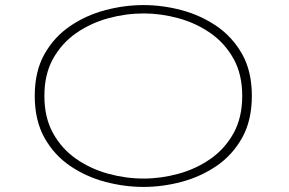

<svg xmlns="http://www.w3.org/2000/svg" viewBox="-20 -726 1140 757"><path d="M546 11Q471 11 395.2 -9Q319.5 -29 256.5 -71.8Q193.5 -114.5 155.2 -183Q117 -251.5 117 -348Q117 -444.5 155.2 -512.5Q193.5 -580.5 256.5 -623.2Q319.5 -666 395.2 -686Q471 -706 546 -706Q620.5 -706 695.8 -686Q771 -666 833.8 -623.2Q896.5 -580.5 934.8 -512.5Q973 -444.5 973 -348Q973 -251.5 934.8 -183Q896.5 -114.5 833.8 -71.8Q771 -29 695.8 -9Q620.5 11 546 11ZM546 -22Q614.5 -22 683.2 -40.8Q752 -59.5 809 -99Q866 -138.5 900.5 -200.2Q935 -262 935 -348Q935 -433.5 900.5 -495Q866 -556.5 809 -596Q752 -635.5 683.2 -654.2Q614.5 -673 546 -673Q476.5 -673 407.5 -654.2Q338.5 -635.5 281.2 -596Q224 -556.5 189.5 -495Q155 -433.5 155 -348Q155 -262 189.5 -200.2Q224 -138.5 281.2 -99Q338.5 -59.5 407.5 -40.8Q476.5 -22 546 -22Z"/></svg>

Font: Trispace Expanded Thin
Style: Regular
Weight: 100
Width: 7
Designer: Tyler Finck
Foundry: Etcetera Type Company
Version: Version 1.210; ttfautohint (v1.8.3)